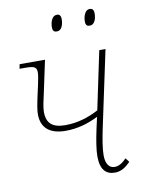

<svg xmlns="http://www.w3.org/2000/svg" viewBox="-83 -782 638 850"><g transform="rotate(-10 236.0 -356.5)"><path d="M368 -650C388 -650 398 -673 398 -700C398 -717 391 -723 379 -723C359 -723 349 -695 349 -672C349 -655 356 -650 368 -650ZM220 -650C240 -650 250 -673 250 -700C250 -717 243 -723 232 -723C210 -723 201 -695 201 -672C201 -655 208 -650 220 -650ZM182 -210C237 -210 285 -225 329 -247L317 -193C307 -146 300 -104 300 -74C300 -15 324 10 364 10C393 10 413 -4 435 -26L421 -44C402 -24 385 -15 368 -15C344 -15 328 -34 328 -74C328 -105 336 -150 345 -193L418 -536H390L335 -275C292 -252 242 -235 185 -235C128 -235 101 -257 101 -309C101 -329 107 -356 119 -409L146 -536H32L28 -516H49C90 -516 105 -513 105 -487C105 -476 103 -460 87 -390C78 -349 73 -323 73 -303C73 -239 115 -210 182 -210Z"/></g></svg>

Font: Noto Serif SemiCondensed Thin
Style: Italic
Weight: 100
Width: 4
Italic angle: -12°
Designer: Monotype Design Team
Foundry: Monotype Imaging Inc.
Version: Version 2.013